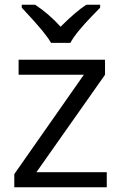

<svg xmlns="http://www.w3.org/2000/svg" viewBox="-20 -786 508 806"><path d="M428.2 0H40V-55.2L332 -472.2H58.1V-535.2H420.9V-472.2L132.8 -63H428.2ZM71.3 -766.1H127.4Q183.1 -730 234.4 -673.8Q297.9 -737.3 342.3 -766.1H400.4V-753.9L368.2 -720.7Q297.9 -648.4 275.4 -606H194.3Q183.1 -626 158.2 -656.7Q133.3 -687.5 71.3 -753.9Z"/></svg>

Font: f3_1792  
Style: Regular
Weight: 400
Foundry: Ascender Corporation
Version: Version 1.10